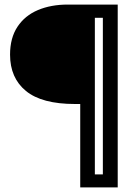

<svg xmlns="http://www.w3.org/2000/svg" viewBox="-20 -680 590 840"><path d="M331 140V-225H308Q163 -225 93.5 -282Q24 -339 24 -441Q24 -514 56.5 -563Q89 -612 146 -636Q203 -660 276 -660H495V140ZM395 83H430V-602H395Z"/></svg>

Font: Bricolage Grotesque 48pt Light
Style: Regular
Weight: 300
Designer: Mathieu Triay
Foundry: Atelier Triay
Version: Version 1.000; ttfautohint (v1.8.4.7-5d5b);gftools[0.9.32]